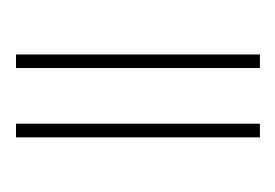

<svg xmlns="http://www.w3.org/2000/svg" viewBox="-73 -905 352 246"><g transform="rotate(-90 103.0 -782.0)"><path d="M50 -937.5H67.5V-625H50ZM138.8 -937.5H156.2V-625H138.8Z"/></g></svg>

Font: Equateur
Style: Regular
Weight: 400
Designer: Ange Degheest & Eugénie Bidaut
Foundry: Velvetyne Type Foundry
Version: Version 1.000;FEAKit 1.0